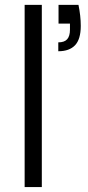

<svg xmlns="http://www.w3.org/2000/svg" viewBox="-20 -760 356 780"><path d="M217.8 -740.2H298.8Q308.1 -695.3 308.1 -654.8Q308.1 -600.6 284.9 -576.2Q261.7 -551.8 216.8 -551.8V-587.9Q241.7 -587.9 252.9 -600.6Q264.2 -613.3 264.2 -639.2V-664.1H217.8ZM80.1 0V-740.2H149.9V0Z"/></svg>

Font: SVN-Poppins Light
Style: Regular
Weight: 300
Designer: Ninad Kale (Devanagari), Jonny Pinhorn (Latin)
Foundry: Indian Type Foundry
Version: Version 3.002 2017